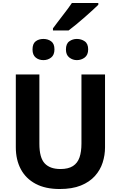

<svg xmlns="http://www.w3.org/2000/svg" viewBox="-20 -1256 810 1287"><path d="M380 11Q284 11 218.5 -24Q153 -59 119.5 -122Q86 -185 86 -269V-757H244V-292Q244 -199 279.5 -161Q315 -123 385 -123Q438 -123 469 -143Q500 -163 513 -201Q526 -239 526 -293V-757H684V-268Q684 -216 668 -166Q652 -116 616 -76Q580 -36 522 -12.5Q464 11 380 11ZM495 -853Q467 -853 444.5 -870.5Q422 -888 422 -924Q422 -963 444.5 -979Q467 -995 495 -995Q525 -995 548 -979Q571 -963 571 -925Q571 -888 548 -870.5Q525 -853 495 -853ZM271 -853Q240 -853 219 -870.5Q198 -888 198 -924Q198 -963 219 -979Q240 -995 271 -995Q301 -995 323 -979Q345 -963 345 -925Q345 -888 323 -870.5Q301 -853 271 -853ZM335 -1052V-1066Q350 -1086 366.5 -1108Q383 -1130 400.5 -1152.5Q418 -1175 434 -1196.5Q450 -1218 462 -1236H639V-1224Q627 -1212 603 -1190Q579 -1168 550 -1142.5Q521 -1117 492 -1093Q463 -1069 440 -1052Z"/></svg>

Font: Menbere
Style: Regular
Weight: 400
Designer: Aleme Tadesse
Foundry: Sorkin Type Co
Version: Version 1.000